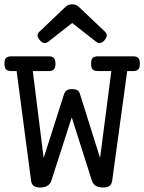

<svg xmlns="http://www.w3.org/2000/svg" viewBox="-25 -833 649 864"><path d="M604.5 -546.4Q604.5 -528.3 597.4 -520.8Q590.3 -513.2 573.7 -513.2H547.4L480 -21Q477.5 -3.4 467.5 3.7Q457.5 10.7 438 10.7Q397.9 10.7 388.2 -21L297.9 -304.7L206.5 -21Q196.3 10.7 155.8 10.7Q136.7 10.7 126.7 3.4Q116.7 -3.9 114.7 -21L49.8 -513.2H25.9Q9.3 -513.2 2.2 -520.8Q-4.9 -528.3 -4.9 -546.4Q-4.9 -564.5 2.2 -572Q9.3 -579.6 25.9 -579.6H193.8Q210.4 -579.6 217.5 -572Q224.6 -564.5 224.6 -546.4Q224.6 -528.3 217.5 -520.8Q210.4 -513.2 193.8 -513.2H122.6L171.4 -122.1L263.2 -409.2Q270 -432.1 298.3 -432.1Q314 -432.1 322.5 -427.2Q331.1 -422.4 334 -412.6L425.3 -122.1L476.1 -513.2H415.5Q398.9 -513.2 391.8 -520.8Q384.8 -528.3 384.8 -546.4Q384.8 -564.5 391.8 -572Q398.9 -579.6 415.5 -579.6H573.7Q590.3 -579.6 597.4 -572Q604.5 -564.5 604.5 -546.4ZM328.1 -803.7 447.8 -689.9Q455.6 -682.6 455.6 -673.8Q455.6 -663.6 444.3 -650.9Q434.1 -639.2 422.9 -639.2Q415 -639.2 407.7 -645L299.8 -729.5L191.9 -645Q184.6 -639.2 176.8 -639.2Q165.5 -639.2 155.3 -650.9Q144 -663.6 144 -673.8Q144 -682.6 151.9 -689.9L271.5 -803.7Q282.2 -813.5 299.8 -813.5Q317.4 -813.5 328.1 -803.7Z"/></svg>

Font: Courier Prime
Style: Regular
Weight: 400
Designer: Alan Dague-Greene, Quote-Unquote Apps
Foundry: Quote-Unquote Apps
Version: Version 3.018